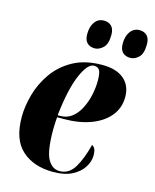

<svg xmlns="http://www.w3.org/2000/svg" viewBox="-114 -831 743 919"><g transform="rotate(15 257.0 -371.5)"><path d="M238 10Q141 10 83 -42Q25 -94 25 -206Q25 -259 41.5 -318Q58 -377 94.5 -429Q131 -481 190 -513.5Q249 -546 334 -546Q404 -546 441.5 -514Q479 -482 479 -426Q479 -371 446 -331Q413 -291 355 -269.5Q297 -248 222 -248H189Q188 -242 187.5 -229Q187 -216 186.5 -203.5Q186 -191 186 -186Q186 -81 207.5 -41.5Q229 -2 266 -2Q313 -2 340 -47Q367 -92 385 -163Q393 -160 399 -149.5Q405 -139 405 -115Q405 -87 387 -58Q369 -29 332 -9.5Q295 10 238 10ZM202 -258Q235 -258 259.5 -277Q284 -296 300 -327.5Q316 -359 324 -395.5Q332 -432 332 -467Q332 -503 324.5 -517.5Q317 -532 296 -532Q265 -532 234.5 -462Q204 -392 189 -258ZM453 -613Q429 -613 415 -627Q401 -641 401 -670Q401 -707 418 -730Q435 -753 463 -753Q486 -753 500 -739Q514 -725 514 -696Q514 -650 494.5 -631.5Q475 -613 453 -613ZM277 -613Q253 -613 239 -627Q225 -641 225 -670Q225 -707 241.5 -730Q258 -753 287 -753Q310 -753 324 -739Q338 -725 338 -696Q338 -650 318 -631.5Q298 -613 277 -613Z"/></g></svg>

Font: Noto Serif Display ExtraCondensed Black
Style: Italic
Weight: 900
Width: 2
Italic angle: -12°
Designer: Monotype Design Team
Foundry: Monotype Imaging Inc.
Version: Version 2.009